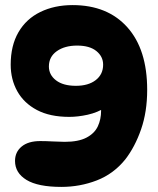

<svg xmlns="http://www.w3.org/2000/svg" viewBox="-20 -724 620 754"><path d="M39 -92Q39 -127 65 -148.5Q91 -170 138 -170Q160 -170 188.5 -168.5Q217 -167 234 -167Q288 -167 319.5 -183.5Q351 -200 364 -227.5Q377 -255 377 -289Q377 -306 374 -321L396 -303Q363 -282 324.5 -273.5Q286 -265 252 -265Q176 -265 125 -292Q74 -319 48 -365.5Q22 -412 22 -470Q22 -545 52.5 -597.5Q83 -650 138.5 -677Q194 -704 265 -704Q402 -704 480 -617Q558 -530 558 -371Q558 -285 534 -216Q510 -147 472 -98Q426 -41 360 -15.5Q294 10 221 10Q129 10 84 -17.5Q39 -45 39 -92ZM283 -545Q234 -545 203 -523Q172 -501 172 -463Q172 -430 200 -408.5Q228 -387 278 -387Q327 -387 356 -409.5Q385 -432 385 -470Q385 -502 358.5 -523.5Q332 -545 283 -545Z"/></svg>

Font: DynaPuff Medium
Style: Regular
Weight: 500
Version: Version 2.000